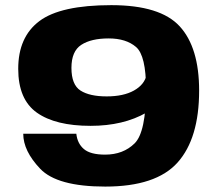

<svg xmlns="http://www.w3.org/2000/svg" viewBox="-20 -700 818 727"><path d="M269 -193.5Q273 -156.5 297.8 -135.5Q322.5 -114.5 378 -114.5Q446.5 -114.5 489.8 -157.2Q533 -200 533 -362Q533 -489.5 495.2 -522Q457.5 -554.5 391.5 -554.5Q325 -554.5 287.8 -530.2Q250.5 -506 250.5 -443Q250.5 -379 285 -357Q319.5 -335 384 -335Q447.5 -335 487.2 -357.2Q527 -379.5 535 -416.5L628.5 -370.5Q622.5 -324 534.8 -273.8Q447 -223.5 323 -223.5Q190 -223.5 119.5 -273.5Q49 -323.5 49 -439.5Q49 -560 129.2 -620.2Q209.5 -680.5 401.5 -680.5Q587 -680.5 660.5 -600.2Q734 -520 734 -357Q734 -176 652.5 -84.8Q571 6.5 378.5 6.5Q196.5 6.5 132.2 -61Q68 -128.5 68 -193.5Z"/></svg>

Font: Anybody Wide
Style: Bold
Weight: 700
Width: 7
Designer: Tyler Finck
Foundry: Etcetera Type Company
Version: Version 1.000; ttfautohint (v1.8)